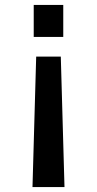

<svg xmlns="http://www.w3.org/2000/svg" viewBox="-20 -540 394 780"><path d="M112 220 127 -310H227L242 220ZM117 -390V-520H237V-390Z"/></svg>

Font: M PLUS 1p Medium
Style: Regular
Weight: 500
Version: Version 1.062